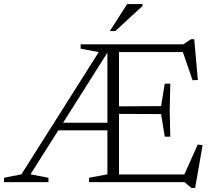

<svg xmlns="http://www.w3.org/2000/svg" viewBox="-28 -902 1062 951"><path d="M248 -256.5V-294H526.5V-256.5ZM485.5 -682.5H515L516.5 -661L123 -38.5L212 -21.5V0H-8V-21.5L78 -38.5ZM371.5 -661V-682.5H501L476.5 -641ZM815.5 -487.5 812.5 -356 815.5 -225H788L770 -337L535 -338V-375L770 -376.5L788 -487.5ZM952 -506 926 -504.5 871.5 -662 900 -644H518.5V-682.5H879.5L918 -708H934ZM877.5 -21 951.5 -186 975.5 -183 938.5 29H920L886 0H518.5V-38H906ZM413 0V-21.5L504 -38.5V-682.5H561.5V0ZM516 -748 602 -882H678V-872.5L543 -748Z"/></svg>

Font: Newsreader 14pt Light
Style: Regular
Weight: 300
Designer: Hugues Gentile
Foundry: Production Type
Version: Version 1.003